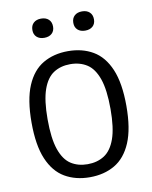

<svg xmlns="http://www.w3.org/2000/svg" viewBox="-87 -843 722 915"><g transform="rotate(-10 274.0 -385.5)"><path d="M274 7.5Q205 7.5 153.2 -22.8Q101.5 -53 73 -120Q44.5 -187 44.5 -297Q44.5 -407.5 73 -474.8Q101.5 -542 153.2 -572.2Q205 -602.5 274 -602.5Q343 -602.5 394.8 -572.2Q446.5 -542 475 -474.8Q503.5 -407.5 503.5 -297Q503.5 -187 475 -120Q446.5 -53 394.8 -22.8Q343 7.5 274 7.5ZM274 -55.5Q320.5 -55.5 354.8 -77.5Q389 -99.5 407.8 -151.8Q426.5 -204 426.5 -295.5Q426.5 -389 407.8 -442.2Q389 -495.5 354.8 -517.5Q320.5 -539.5 274 -539.5Q227.5 -539.5 193.5 -517.5Q159.5 -495.5 141 -443.2Q122.5 -391 122.5 -299.5Q122.5 -206 141 -152.8Q159.5 -99.5 193.5 -77.5Q227.5 -55.5 274 -55.5ZM373 -684.5Q350 -684.5 336.5 -696.8Q323 -709 323 -730.5Q323 -752.5 336.5 -765Q350 -777.5 373 -777.5Q396 -777.5 409.5 -765Q423 -752.5 423 -730.5Q423 -709 409.5 -696.8Q396 -684.5 373 -684.5ZM175 -684.5Q152 -684.5 138.5 -696.8Q125 -709 125 -730.5Q125 -752.5 138.5 -765Q152 -777.5 175 -777.5Q198 -777.5 211.5 -765Q225 -752.5 225 -730.5Q225 -709 211.5 -696.8Q198 -684.5 175 -684.5Z"/></g></svg>

Font: Encode Sans SC Condensed
Style: Regular
Weight: 400
Width: 3
Designer: Multiple Designers
Foundry: Impallari Type
Version: Version 3.002